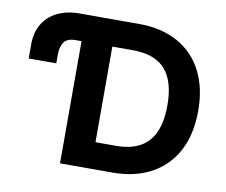

<svg xmlns="http://www.w3.org/2000/svg" viewBox="-78 -803 1057 899"><g transform="rotate(10 451.0 -353.5)"><path d="M231.8 -707H334.1V-580.8H232.7Q193.5 -580.8 178 -558.6Q162.6 -536.4 163 -498.6V-458H31.9V-526.3Q31.9 -581.3 56.2 -622.3Q80.4 -663.3 125.6 -685.2Q170.7 -707 231.8 -707ZM326.9 0V-126.2H504.1Q572.9 -126.2 618.1 -150.6Q663.4 -174.9 686.4 -225.4Q709.5 -275.9 709.5 -353.9Q709.5 -432.1 686.6 -482.6Q663.8 -533.1 618.6 -556.9Q573.3 -580.8 505.1 -580.8H323.5V-707H512.6Q619 -707 696.4 -664.8Q773.7 -622.5 815 -542.9Q856.2 -463.3 856.2 -353.9Q856.2 -244.1 814.8 -164.6Q773.3 -85 695.4 -42.5Q617.5 0 510.5 0ZM407.9 0H261.5V-707H407.9Z"/></g></svg>

Font: WEMIX Pretendard Variable
Style: Regular
Weight: 400
Designer: Base glyphs from Inter by Rasmus Andersson; Hangeul glyphs from Noto Sans CJK(Source Han Sans) by Jang Soo-young and Kan
Foundry: Kil Hyung-jin
Version: Version 1.000;Glyphs 3.2 (3208)